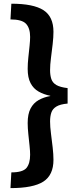

<svg xmlns="http://www.w3.org/2000/svg" viewBox="-20 -870 415 1021"><path d="M40.3 -850.3Q157.5 -850.3 210.9 -816.1Q264.3 -781.8 264.3 -700.8Q264.3 -672.5 260.1 -635.7Q255.8 -598.8 251.1 -562.2Q246.3 -525.5 246.3 -496.7Q246.3 -469.7 253 -449.7Q259.7 -429.7 279.7 -417.9Q299.7 -406.2 339.5 -401.5V-319.3Q299.7 -315.7 279.7 -303.4Q259.7 -291.2 253 -271.3Q246.3 -251.3 246.3 -224.2Q246.3 -196.3 251.1 -159.6Q255.8 -122.8 260.1 -86Q264.3 -49.2 264.3 -20Q264.3 61 210.5 95.7Q156.7 130.3 35.7 130.3L40.3 46.7Q101 46.7 120.6 23.2Q140.2 -0.3 140.2 -47.2Q140.2 -65.7 137.2 -94.7Q134.2 -123.7 130.7 -156.3Q127.2 -188.8 127.2 -215.8Q127.2 -263.8 142.6 -293.1Q158 -322.3 185.3 -337.7Q212.5 -353.2 247.3 -359.3V-360.7Q212.5 -367.7 185.3 -383.1Q158 -398.5 142.6 -427.8Q127.2 -457 127.2 -504.2Q127.2 -532.2 130.7 -564.2Q134.2 -596.3 137.2 -625.7Q140.2 -655 140.2 -673.5Q140.2 -720.3 118.4 -743.5Q96.7 -766.7 35.7 -766.7Z"/></svg>

Font: Murecho Thin
Style: Regular
Weight: 100
Designer: Neil Summerour
Foundry: Positype
Version: Version 1.010